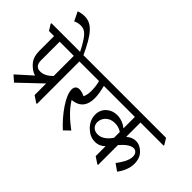

<svg xmlns="http://www.w3.org/2000/svg" viewBox="-160 -1333 1794 1794"><g transform="rotate(45 736.5 -436.0)"><path d="M107 17 325 -190V-37L389 6H399V-555H514V-564L478 -623H-39V-612L-3 -555H64V-367C64 -289 84 -248 130 -208C153 -188 174 -175 199 -169L49 -34ZM138 -308V-555H325V-288C287 -251 248 -229 206 -229C162 -229 138 -256 138 -308Z M344 -615H388C294 -821 231 -889 134 -889C102 -889 76 -882 56 -875L100 -785C121 -796 147 -802 168 -802C214 -802 242 -784 279 -730C298 -701 318 -669 344 -615Z M745 10 802 -45C734 -95 651 -167 602 -249C611 -250 619 -252 627 -253C706 -268 744 -323 744 -414C744 -459 734 -509 722 -555H858V-564L822 -623H437V-612L473 -555H658C667 -522 673 -483 673 -444C673 -410 669 -378 656 -352C631 -365 606 -372 585 -372C552 -372 532 -354 532 -317C532 -236 632 -93 745 10Z M1034 -126C1075 -126 1109 -145 1132 -168V-37L1197 6H1206V-257C1243 -300 1288 -341 1331 -341C1361 -341 1382 -317 1382 -280C1382 -226 1343 -168 1309 -123L1376 -76C1412 -121 1439 -183 1439 -240C1439 -291 1425 -329 1398 -357C1372 -385 1338 -404 1298 -404C1264 -404 1233 -389 1206 -366V-555H1512V-564L1476 -623H780V-612L816 -555H1132V-404C1102 -428 1059 -451 1001 -451C923 -451 854 -394 854 -309C854 -258 876 -214 911 -180C943 -149 980 -126 1034 -126ZM918 -272C918 -327 963 -383 1040 -383C1075 -383 1103 -375 1132 -356V-279C1095 -226 1051 -193 1001 -193C946 -193 918 -230 918 -272Z"/></g></svg>

Font: Noto Serif Devanagari SemiCondensed
Style: Regular
Weight: 400
Width: 4
Designer: Universal Thirst, Indian Type Foundry and the Monotype Design Team
Foundry: Monotype Imaging Inc.
Version: Version 2.004